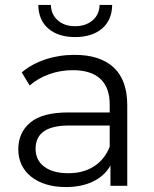

<svg xmlns="http://www.w3.org/2000/svg" viewBox="-20 -752 623 777"><path d="M495 -326V0H427V-82Q403 -40 356.5 -17.5Q310 5 246 5Q202 5 166.5 -6Q131 -17 106 -37Q81 -57 67.5 -85Q54 -113 54 -148Q54 -215 102.5 -256Q151 -297 257 -297H424V-329Q424 -398 386 -433Q348 -468 275 -468Q224 -468 178.5 -451.5Q133 -435 100 -406L68 -459Q108 -493 163.5 -511.5Q219 -530 282 -530Q385 -530 440 -479Q495 -428 495 -326ZM424 -158V-244H259Q124 -244 124 -150Q124 -104 159 -77.5Q194 -51 257 -51Q317 -51 360 -78.5Q403 -106 424 -158ZM135 -732H186Q187 -693 214 -669.5Q241 -646 284 -646Q327 -646 354.5 -669.5Q382 -693 383 -732H434Q433 -670 392.5 -636Q352 -602 284 -602Q216 -602 176 -636Q136 -670 135 -732Z"/></svg>

Font: CMG Sans
Style: Regular
Weight: 400
Designer: Julieta Ulanovsky
Foundry: Julieta Ulanovsky
Version: Version 7.200